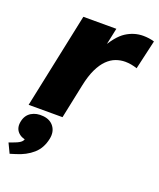

<svg xmlns="http://www.w3.org/2000/svg" viewBox="-179 -633 829 998"><g transform="rotate(20 235.5 -134.0)"><path d="M1.5 0 112.3 -527.3H294.9L268.6 -403.3L257.3 -405.3Q300.3 -483.9 344.7 -512.5Q389.2 -541 439.5 -541Q455.1 -541 471.2 -538.8Q487.3 -536.6 501 -532.2L463.9 -370.6Q448.7 -376 431.2 -379.2Q413.6 -382.3 397.5 -382.3Q371.1 -382.3 345.9 -373Q320.8 -363.8 298.6 -342Q276.4 -320.3 258.3 -283Q240.2 -245.6 228.5 -189L189 0ZM-4.4 272.9 -29.8 219.7 -16.1 214.8Q17.1 203.1 30 193.6Q43 184.1 45.9 168.9L47.9 160.2L61.5 178.7Q22.9 174.8 3.9 152.3Q-15.1 129.9 -7.3 94.2Q0 59.1 27.6 42.2Q55.2 25.4 93.8 29.3Q133.3 33.2 153.3 60.8Q173.3 88.4 165 128.4Q153.8 183.1 116.9 215.3Q80.1 247.6 25.4 263.7Z"/></g></svg>

Font: Schibsted Grotesk Black
Style: Italic
Weight: 900
Italic angle: -12°
Designer: Bakken & Baeck AS, Henrik Kongsvoll
Foundry: Schibsted ASA
Version: Version 1.100;gftools[0.9.25]